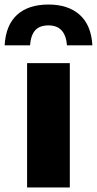

<svg xmlns="http://www.w3.org/2000/svg" viewBox="-66 -827 427 847"><path d="M53.5 0V-548.5H242V0ZM-45.5 -627Q-40.5 -716.5 9.5 -761.8Q59.5 -807 148 -807Q235 -807 285.8 -761.5Q336.5 -716 341.5 -627H229.5Q222.5 -715 148 -715Q109 -715 89.5 -693.5Q70 -672 66.5 -627Z"/></svg>

Font: Encode Sans XBd
Style: Regular
Weight: 800
Designer: Multiple Designers
Foundry: Impallari Type
Version: Version 3.002; ttfautohint (v1.8.3) -l 8 -r 50 -G 200 -x 14 